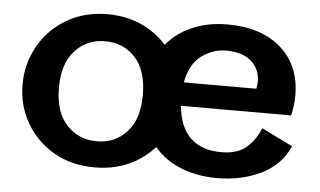

<svg xmlns="http://www.w3.org/2000/svg" viewBox="-43 -575 1088 652"><g transform="rotate(5 501.5 -249.5)"><path d="M299 12Q220 12 159.5 -23.5Q99 -59 65.5 -118Q32 -177 32 -247Q32 -318 65.5 -378Q99 -438 159.5 -474Q220 -510 299 -510Q379 -510 439.5 -474Q500 -438 533.5 -378Q567 -318 567 -247Q567 -177 533.5 -118Q500 -59 439.5 -23.5Q379 12 299 12ZM299 -77Q362 -77 402 -121Q442 -165 442 -247Q442 -330 402 -374Q362 -418 299 -418Q237 -418 196.5 -374Q156 -330 156 -247Q156 -165 196.5 -121Q237 -77 299 -77ZM962 -118Q934 -53 867 -20.5Q800 12 717 12Q639 12 577.5 -17.5Q516 -47 480.5 -106.5Q445 -166 445 -255Q445 -335 479 -392.5Q513 -450 572.5 -480.5Q632 -511 708 -511Q824 -511 891 -451.5Q958 -392 958 -291Q958 -259 950 -222H574Q588 -77 725 -77Q779 -77 809.5 -103.5Q840 -130 856 -170ZM711 -422Q665 -422 626.5 -393Q588 -364 577 -302H824Q825 -308 826 -314Q827 -320 827 -326Q827 -369 797 -395.5Q767 -422 711 -422Z"/></g></svg>

Font: Panamera
Style: Bold
Weight: 700
Designer: Bastien Sozeau
Foundry: NBR — Bastien Sozeau
Version: Version 3.002; ttfautohint (v1.8.4.7-5d5b);gftools[0.9.33]